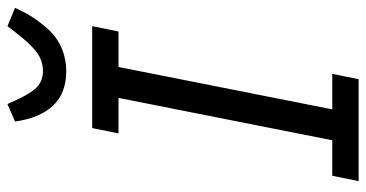

<svg xmlns="http://www.w3.org/2000/svg" viewBox="-248 -712 960 503"><g transform="rotate(-90 231.5 -460.0)"><path d="M296 -766Q185 -766 165 -900L211 -920L221 -898Q238 -860 254.5 -843.5Q271 -827 298 -827Q324 -827 346 -843Q368 -859 398 -898L415 -920L463 -900Q451 -874 439 -855Q427 -836 407 -813.5Q387 -791 358.5 -778.5Q330 -766 296 -766ZM276 0H9L23 -69H116L227 -629H134L148 -698H415L401 -629H308L197 -69H290Z"/></g></svg>

Font: Aneliza
Style: Italic
Weight: 400
Italic angle: -11.31°
Designer: Mike Abbink, Paul van der Laan, Pieter van Rosmalen
Foundry: Bold Monday
Version: Version 3.0